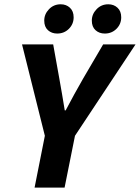

<svg xmlns="http://www.w3.org/2000/svg" viewBox="-20 -854 637 874"><path d="M137.4 0 184.2 -235.9 80.3 -651.8H222.1L250.2 -495.4Q257 -458.4 262.7 -424.2Q268.4 -390 274.8 -351.4H278.8Q299.2 -390 318.3 -425Q337.3 -460 358.8 -497L449.5 -651.8H596.9L321.3 -235.9L274 0ZM240.4 -701.3Q215.2 -701.3 198.3 -716.5Q181.4 -731.8 181.4 -760.2Q181.4 -789.6 202.9 -812Q224.5 -834.5 256.3 -834.5Q281.4 -834.5 298.3 -818.8Q315.2 -803.2 315.2 -775.2Q315.2 -744.5 293.7 -722.9Q272.1 -701.3 240.4 -701.3ZM457 -701.3Q431.8 -701.3 414.9 -716.5Q398 -731.8 398 -760.2Q398 -789.6 419.6 -812Q441.1 -834.5 472.9 -834.5Q498 -834.5 514.9 -818.8Q531.8 -803.2 531.8 -775.2Q531.8 -744.5 510.3 -722.9Q488.7 -701.3 457 -701.3Z"/></svg>

Font: Source Sans 3 VF
Style: Italic
Weight: 200
Italic angle: -11°
Designer: Paul D. Hunt
Foundry: Adobe Systems Incorporated
Version: Version 3.042;hotconv 1.0.118;makeotfexe 2.5.65603